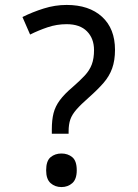

<svg xmlns="http://www.w3.org/2000/svg" viewBox="-20 -744 558 778"><path d="M190 -202V-220Q190 -258 197 -285.5Q204 -313 222.5 -338Q241 -363 273 -390Q304 -417 323.5 -438Q343 -459 352 -483Q361 -507 361 -541Q361 -588 332.5 -617Q304 -646 250 -646Q210 -646 173 -633.5Q136 -621 102 -604L71 -675Q111 -695 157 -709.5Q203 -724 250 -724Q341 -724 393.5 -676Q446 -628 446 -542Q446 -499 434.5 -467Q423 -435 399.5 -408Q376 -381 341 -350Q308 -321 290 -300.5Q272 -280 265 -260Q258 -240 258 -211V-202ZM229 14Q203 14 185 -2Q167 -18 167 -54Q167 -92 185 -107Q203 -122 229 -122Q255 -122 273 -107Q291 -92 291 -54Q291 -18 273 -2Q255 14 229 14Z"/></svg>

Font: telugu15
Style: Book
Weight: 400
Designer: Jelle Bosma - Monotype Design Team
Foundry: Monotype Imaging Inc.
Version: Version 2.003